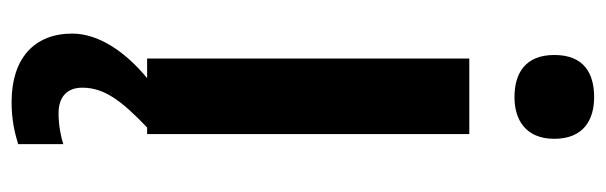

<svg xmlns="http://www.w3.org/2000/svg" viewBox="-368 -424 1020 323"><g transform="rotate(90 141.5 -262.0)"><path d="M143 -752C103 -752 72 -735 72 -685C72 -636 103 -618 143 -618C180 -618 213 -636 213 -685C213 -735 180 -752 143 -752ZM127 109C127 72 149 43 194 0H205V-542H78V0H111C66 37 36 82 36 126C36 190 78 228 151 228C181 228 202 223 222 217V141C210 145 190 149 170 149C144 149 127 136 127 109Z"/></g></svg>

Font: Noto Sans Khmer UI SemiBold
Style: Regular
Weight: 600
Designer: Danh Hong and the Monotype Design Team
Foundry: Monotype Imaging Inc.
Version: Version 2.002